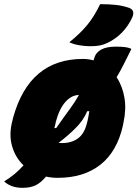

<svg xmlns="http://www.w3.org/2000/svg" viewBox="-30 -842 660 922"><path d="M451 -822Q492 -822 525.5 -818.5Q559 -815 591 -804Q620 -792 605 -758Q566 -675 488 -637Q470 -628 451 -624Q432 -620 403 -620Q380 -620 352 -624.5Q324 -629 303 -639Q355 -681 388.5 -721.5Q422 -762 451 -822ZM368 -559Q395 -559 419 -552Q422 -562 425 -570Q433 -592 458 -605Q483 -618 527 -618Q550 -618 568.5 -616Q587 -614 601 -607Q582 -569 565 -535Q548 -501 530 -471Q558 -429 567.5 -373Q577 -317 563 -254L560 -238Q532 -114 452 -51Q372 12 247 12Q218 12 191 6Q166 36 140.5 48Q115 60 78 60Q49 60 26.5 51.5Q4 43 -10 29Q42 -2 83 -48Q43 -86 27.5 -142Q12 -198 30 -264L33 -277Q111 -559 368 -559ZM236 -246Q233 -236 231 -227H240Q254 -248 270.5 -270.5Q287 -293 310 -325Q321 -340 330.5 -355Q340 -370 349 -386Q313 -385 284 -352.5Q255 -320 238 -257ZM330 -224Q312 -206 291.5 -188.5Q271 -171 251 -156Q259 -155 268 -155Q314 -155 344.5 -177.5Q375 -200 387 -249L390 -260Q396 -288 399 -308H389Q369 -261 330 -224Z"/></svg>

Font: Recursive Sn Csl St Blk
Style: Italic
Weight: 900
Italic angle: -15°
Version: Version 1.079;hotconv 1.0.112;makeotfexe 2.5.65598; ttfautoh